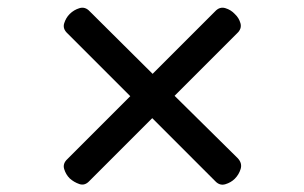

<svg xmlns="http://www.w3.org/2000/svg" viewBox="-20 -691 803 507"><path d="M600 -219Q590 -209 575 -204.5Q560 -200 548 -213L382 -379L216 -213Q204 -200 189.5 -205Q175 -210 164 -220Q154 -230 149.5 -244.5Q145 -259 158 -271L324 -437L158 -603Q145 -615 149.5 -629.5Q154 -644 164 -654Q175 -665 190 -669.5Q205 -674 217 -661L383 -496L548 -661Q560 -674 575 -669.5Q590 -665 600 -654Q611 -644 615 -629.5Q619 -615 606 -603L441 -438L608 -273Q620 -260 615.5 -245Q611 -230 600 -219Z"/></svg>

Font: Playwrite HU
Style: Regular
Weight: 400
Designer: Veronika Burian, José Scaglione
Foundry: TypeTogether
Version: Version 1.002